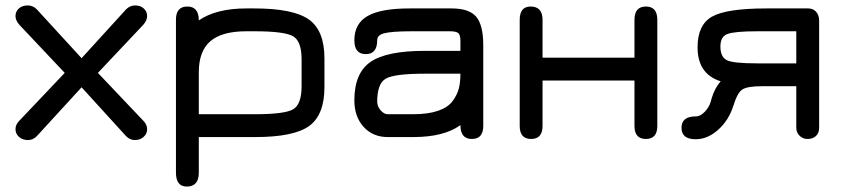

<svg xmlns="http://www.w3.org/2000/svg" viewBox="-20 -498 3101 706"><path d="M340 -230 507 -54Q521 -40 521 -23Q521 -6 508 5.5Q495 17 476 17Q458 17 444 3L280 -177L115 3Q101 17 83 17Q63 17 50 5.5Q37 -6 37 -23Q37 -40 51 -54L218 -230L51 -407Q37 -423 37 -439Q37 -456 49.5 -467Q62 -478 82 -478Q101 -478 115 -464L280 -284L444 -464Q458 -478 477 -478Q496 -478 508.5 -467Q521 -456 521 -439Q521 -423 507 -407Z M1173 -283V-178Q1173 -75 1116.5 -34.5Q1060 6 918 6H711V137Q711 188 667 188Q627 188 627 137V-426Q627 -474 669 -474Q711 -474 711 -423Q775 -467 886 -467H915Q1058 -467 1115.5 -426.5Q1173 -386 1173 -283ZM1089 -181V-280Q1089 -346 1058 -364.5Q1027 -383 915 -383H886Q796 -383 753.5 -346.5Q711 -310 711 -232V-78H918Q1028 -78 1058.5 -96.5Q1089 -115 1089 -181Z M1542 -311H1673V-347Q1673 -369 1665.5 -376Q1658 -383 1634 -383H1493Q1419 -383 1390 -375Q1367 -368 1367 -350Q1367 -299 1325 -299Q1283 -299 1283 -350Q1283 -411 1331.5 -439Q1380 -467 1486 -467H1641Q1705 -467 1731 -436.5Q1757 -406 1757 -331V-35Q1757 13 1715 13Q1673 13 1673 -38Q1613 6 1499 6H1406Q1351 6 1317 -31.5Q1283 -69 1283 -129Q1283 -229 1342 -270Q1401 -311 1542 -311ZM1499 -78Q1554 -78 1590.5 -90.5Q1627 -103 1644 -126Q1661 -149 1667 -172Q1673 -195 1673 -227H1542Q1429 -227 1398 -208.5Q1367 -190 1367 -124Q1367 -107 1379.5 -92.5Q1392 -78 1406 -78Z M1975 -202V-35Q1975 13 1933 13Q1891 13 1891 -35V-425Q1891 -474 1931 -474Q1975 -474 1975 -425V-286H2313V-425Q2313 -474 2355 -474Q2397 -474 2397 -425V-35Q2397 13 2355 13Q2313 13 2313 -35V-202Z M2908 -28V-181H2782Q2727 -181 2709 -168.5Q2691 -156 2677 -110Q2660 -56 2621 -21Q2582 14 2538 14Q2486 14 2486 -28Q2486 -70 2538 -70Q2556 -70 2572 -87.5Q2588 -105 2593 -123L2597 -137Q2608 -174 2630 -199Q2545 -226 2545 -324Q2545 -407 2598.5 -437Q2652 -467 2798 -467H2952Q2970 -467 2981 -454.5Q2992 -442 2992 -422V-28Q2992 -9 2980.5 2Q2969 13 2949 13Q2932 13 2920 1Q2908 -11 2908 -28ZM2908 -383H2765Q2681 -383 2655 -373Q2629 -364 2629 -327Q2629 -289 2652 -277Q2674 -265 2765 -265H2908Z"/></svg>

Font: Jura
Style: Bold
Weight: 700
Designer: Daniel Johnson, Alexei Vanyashin
Foundry: Daniel Johnson
Version: Version 5.103